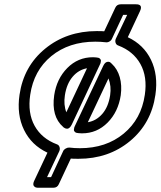

<svg xmlns="http://www.w3.org/2000/svg" viewBox="-20 -716 755 903"><path d="M71.8 -270Q91.3 -404.3 192.4 -487.1Q293.5 -569.8 435.1 -569.8Q460.4 -569.8 470.2 -568.8L522 -679.2Q529.3 -695.8 547.9 -695.8H619.1Q653.8 -696.3 638.2 -663.1L581.1 -541Q655.8 -505.9 690.2 -434.6Q724.6 -363.3 710.9 -270Q691.4 -135.3 591.1 -52.2Q490.7 30.8 349.1 30.8Q322.8 30.8 313 29.8L256.8 149.9Q249.5 167 231 167H160.2Q158.7 167 157.7 167Q156.7 167 152.8 166.5Q148.9 166 146.5 164.8Q144 163.6 141.4 161.1Q138.7 158.7 137.5 155.3Q136.2 151.9 137 146.2Q137.7 140.6 141.1 133.8L203.1 2Q127.9 -33.2 93 -105Q58.1 -176.8 71.8 -270ZM122.1 -270Q109.4 -184.6 142.8 -124.3Q176.3 -64 248 -37.1Q256.8 -34.2 260 -24.4Q263.2 -14.6 258.8 -4.9L201.2 117.2H220.2L276.9 -4.9Q279.8 -12.2 288.6 -17.3Q297.4 -22.5 306.2 -22Q330.1 -19 356 -19Q478.5 -19 561.5 -87.4Q644.5 -155.8 661.1 -270Q673.8 -355 640.4 -415Q606.9 -475.1 536.1 -502Q526.9 -504.9 523.7 -514.6Q520.5 -524.4 524.9 -534.2L578.1 -646H559.1L506.8 -534.2Q503.4 -525.9 495.1 -521Q486.8 -516.1 478 -517.1Q454.1 -520 428.2 -520Q304.2 -520 221.4 -452.1Q138.7 -384.3 122.1 -270ZM234.9 -268.1Q246.6 -345.7 296.6 -396.2Q346.7 -446.8 417 -446.8H418.9L433.1 -445.8Q444.3 -445.3 449.7 -440.4Q455.1 -435.5 454.6 -429.4Q454.1 -423.3 452.9 -419.2Q451.7 -415 450.2 -413.1L317.9 -130.9Q313 -120.6 307.1 -115.5Q301.3 -110.4 296.1 -110.6Q291 -110.8 286.6 -112.5Q282.2 -114.3 279.3 -116.7L276.9 -119.1Q220.7 -168 234.9 -268.1ZM285.2 -268.1Q278.3 -223.1 292 -188L389.2 -395Q349.1 -387.7 321.3 -354.7Q293.5 -321.8 285.2 -268.1ZM332 -123 464.8 -404.8Q472.7 -421.9 482.9 -424.6Q493.2 -427.2 499.5 -421.9L505.9 -416Q532.2 -391.6 543.2 -353.3Q554.2 -314.9 547.9 -268.1Q536.1 -189.9 486.1 -139.4Q436 -88.9 366.2 -88.9H363.8L349.1 -89.8Q337.9 -90.3 332.5 -95.2Q327.1 -100.1 327.6 -106.2Q328.1 -112.3 329.3 -116.7Q330.6 -121.1 332 -123ZM393.1 -141.1Q433.1 -147.9 461.4 -180.7Q489.7 -213.4 498 -268.1Q504.4 -310.5 490.2 -347.2Z"/></svg>

Font: Trueno Bold Outline
Style: Italic
Weight: 700
Width: 6
Designer: Julieta Ulanovsky
Foundry: Julieta Ulanovsky
Version: Version 3.001b | FøM Fix